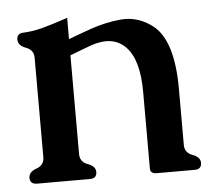

<svg xmlns="http://www.w3.org/2000/svg" viewBox="-43 -545 667 601"><g transform="rotate(-5 291.0 -244.5)"><path d="M189 -432.1Q198.7 -435.5 219.2 -443.4Q239.7 -451.2 258.3 -457.5Q305.2 -474.1 355 -479Q361.8 -479.5 368.7 -479.5Q414.6 -479.5 455.1 -448.7Q518.1 -400.4 518.1 -247.1V-71.3Q518.1 -45.9 542.5 -37.4Q566.9 -28.8 566.9 -10.3Q566.9 9.8 544.9 9.8H426.3Q405.8 9.8 405.8 -6.3V-247.1Q405.8 -350.6 364.3 -391.1Q339.4 -415.5 304.2 -415.5Q283.2 -415.5 257.8 -407.2Q247.1 -403.3 230.7 -397.2Q214.4 -391.1 202.1 -386.2Q190.9 -382.3 189 -381.3V-71.3Q189 -45.9 213.4 -37.4Q237.8 -28.8 237.8 -10.3Q237.8 9.8 215.8 9.8H50.3Q27.8 9.8 27.8 -10.3Q27.8 -28.8 52.2 -37.4Q76.7 -45.9 76.7 -71.3V-383.8Q76.7 -408.2 52.2 -417Q27.8 -425.8 27.8 -444.8Q27.8 -464.8 49.8 -464.8Q80.1 -466.3 110.6 -474.6Q141.1 -482.9 189 -499Z"/></g></svg>

Font: Caudex
Style: Bold
Weight: 700
Version: Version 1.01